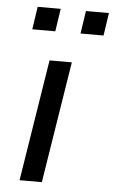

<svg xmlns="http://www.w3.org/2000/svg" viewBox="-52 -745 465 781"><g transform="rotate(5 180.5 -354.5)"><path d="M58 0 137 -496H228L149 0ZM253 -616 267 -709H361L347 -616ZM56 -616 70 -709H164L150 -616Z"/></g></svg>

Font: Nunito Sans 7pt
Style: Italic
Weight: 400
Italic angle: -9°
Designer: Vernon Adams
Foundry: Vernon Adams
Version: Version 3.101;gftools[0.9.27]